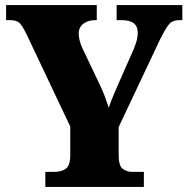

<svg xmlns="http://www.w3.org/2000/svg" viewBox="-20 -734 738 754"><path d="M158 0V-59H191Q221 -59 238.5 -71.5Q256 -84 256 -127V-237L83 -602Q68 -632 57 -643.5Q46 -655 16 -655H4V-714H360V-655H356Q326 -655 307.5 -641Q289 -627 289 -602Q289 -591 292.5 -576Q296 -561 303 -546L372 -401Q385 -374 392 -354.5Q399 -335 407 -311Q416 -338 429 -368Q442 -398 456 -430L506 -543Q516 -568 518.5 -583Q521 -598 521 -603Q521 -631 505 -643Q489 -655 456 -655H438V-714H696V-655H685Q658 -655 644.5 -639.5Q631 -624 608 -578L446 -235V-125Q446 -83 462 -71Q478 -59 500 -59H545V0Z"/></svg>

Font: Noto Serif Hebrew SemiCondensed Black
Style: Regular
Weight: 900
Width: 4
Designer: Monotype Design Team
Foundry: Monotype Imaging Inc.
Version: Version 2.004; ttfautohint (v1.8.4.7-5d5b)